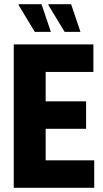

<svg xmlns="http://www.w3.org/2000/svg" viewBox="-20 -901 496 921"><path d="M46 0V-688H428V-556H199V-415H393V-283H199V-132H432V0ZM290 -748 212 -877V-881H321L366 -748ZM147 -748 69 -877 70 -881H179L224 -748Z"/></svg>

Font: Archivo ExtraCondensed ExtraBold
Style: Regular
Weight: 800
Width: 2
Designer: Hector Gatti
Foundry: Omnibus-Type
Version: Version 2.001